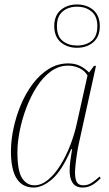

<svg xmlns="http://www.w3.org/2000/svg" viewBox="-20 -830 490 860"><path d="M131 10Q29 10 29 -152Q29 -201 40.5 -255Q52 -309 73.5 -360.5Q95 -412 126.5 -454Q158 -496 198 -521Q238 -546 286 -546Q317 -546 340 -534Q363 -522 379 -505L401 -535H410L336 -200Q331 -179 326.5 -152Q322 -125 319 -98.5Q316 -72 316 -56Q316 -29 324 -14.5Q332 0 353 0Q373 0 389.5 -10.5Q406 -21 426 -39L431 -32Q413 -13 393.5 -1.5Q374 10 350 10Q319 10 305 -11.5Q291 -33 292 -69Q292 -87 295.5 -113.5Q299 -140 303 -162H299Q257 -65 213.5 -27.5Q170 10 131 10ZM134 0Q165 0 194.5 -24Q224 -48 249.5 -88.5Q275 -129 294.5 -179Q314 -229 325 -281L372 -492Q359 -514 335 -525Q311 -536 285 -536Q243 -536 207.5 -510Q172 -484 144.5 -441Q117 -398 97.5 -346Q78 -294 68 -242.5Q58 -191 58 -148Q58 -64 79 -32Q100 0 134 0ZM325 -616Q281 -616 252 -641Q223 -666 223 -713Q223 -760 252 -785Q281 -810 325 -810Q369 -810 398 -785Q427 -760 427 -713Q427 -666 398 -641Q369 -616 325 -616ZM325 -626Q364 -626 390 -646.5Q416 -667 416 -713Q416 -757 390 -778.5Q364 -800 325 -800Q286 -800 260.5 -778.5Q235 -757 235 -713Q235 -667 261 -646.5Q287 -626 325 -626Z"/></svg>

Font: Noto Serif Display SemiCondensed Thin
Style: Italic
Weight: 100
Width: 4
Italic angle: -12°
Designer: Monotype Design Team
Foundry: Monotype Imaging Inc.
Version: Version 2.009